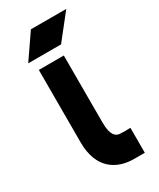

<svg xmlns="http://www.w3.org/2000/svg" viewBox="-175 -717 649 785"><g transform="rotate(-30 150.0 -325.0)"><path d="M215 10H265V-108C249 -107 235 -107 216 -108C198 -109 177 -121 177 -183V-500H59V-158C59 -33 134 10 215 10ZM35 -545H190L281 -660H114Z"/></g></svg>

Font: Fervojo
Style: Bold
Weight: 700
Designer: kohakuno
Version: ver.1.0